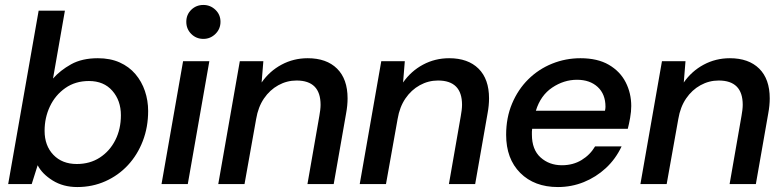

<svg xmlns="http://www.w3.org/2000/svg" viewBox="-20 -743 3162 775"><path d="M292 12Q235 12 192.5 -14.5Q150 -41 132 -76L108 0H13L136 -700H242L194 -426Q223 -459 267 -483.5Q311 -508 375 -508Q425 -508 463 -491Q501 -474 526.5 -444Q552 -414 565 -375.5Q578 -337 578 -295Q578 -230 556.5 -174Q535 -118 496.5 -76.5Q458 -35 405.5 -11.5Q353 12 292 12ZM290 -81Q343 -81 383 -107Q423 -133 445.5 -177.5Q468 -222 468 -278Q468 -337 433.5 -376.5Q399 -416 339 -416Q284 -416 243.5 -387.5Q203 -359 181.5 -313.5Q160 -268 160 -215Q160 -155 195.5 -118Q231 -81 290 -81Z M632 0 719 -496H825L738 0ZM801 -586Q772 -586 752 -606Q732 -626 732 -655Q732 -684 752 -703.5Q772 -723 801 -723Q829 -723 849.5 -703.5Q870 -684 870 -655Q870 -626 849.5 -606Q829 -586 801 -586Z M861 0 948 -496H1043L1036 -410Q1068 -456 1116.5 -482Q1165 -508 1222 -508Q1298 -508 1340.5 -466Q1383 -424 1383 -346Q1383 -332 1381.5 -316.5Q1380 -301 1377 -285L1327 0H1221L1269 -275Q1271 -285 1272.5 -298Q1274 -311 1274 -320Q1274 -418 1177 -418Q1138 -418 1103.5 -399Q1069 -380 1045.5 -345.5Q1022 -311 1014 -263L967 0Z M1432 0 1519 -496H1614L1607 -410Q1639 -456 1687.5 -482Q1736 -508 1793 -508Q1869 -508 1911.5 -466Q1954 -424 1954 -346Q1954 -332 1952.5 -316.5Q1951 -301 1948 -285L1898 0H1792L1840 -275Q1842 -285 1843.5 -298Q1845 -311 1845 -320Q1845 -418 1748 -418Q1709 -418 1674.5 -399Q1640 -380 1616.5 -345.5Q1593 -311 1585 -263L1538 0Z M2232 12Q2137 12 2080 -45Q2023 -102 2023 -199Q2023 -268 2047 -325Q2071 -382 2112.5 -423Q2154 -464 2208.5 -486Q2263 -508 2323 -508Q2392 -508 2437.5 -481.5Q2483 -455 2505.5 -411Q2528 -367 2528 -315Q2528 -293 2523.5 -267.5Q2519 -242 2514 -223H2128Q2127 -217 2127 -211.5Q2127 -206 2127 -200Q2127 -139 2162 -107.5Q2197 -76 2248 -76Q2293 -76 2327.5 -97Q2362 -118 2382 -152H2489Q2465 -101 2425.5 -64.5Q2386 -28 2336.5 -8Q2287 12 2232 12ZM2143 -296H2422Q2423 -301 2423.5 -305Q2424 -309 2424 -312Q2424 -363 2392.5 -392Q2361 -421 2309 -421Q2256 -421 2209 -389.5Q2162 -358 2143 -296Z M2565 0 2652 -496H2747L2740 -410Q2772 -456 2820.5 -482Q2869 -508 2926 -508Q3002 -508 3044.5 -466Q3087 -424 3087 -346Q3087 -332 3085.5 -316.5Q3084 -301 3081 -285L3031 0H2925L2973 -275Q2975 -285 2976.5 -298Q2978 -311 2978 -320Q2978 -418 2881 -418Q2842 -418 2807.5 -399Q2773 -380 2749.5 -345.5Q2726 -311 2718 -263L2671 0Z"/></svg>

Font: Rethink Sans Medium
Style: Italic
Weight: 500
Italic angle: -10°
Designer: The Rethink Sans project authors (Hans Thiessen). DM Sans designed by Colophon Foundry.
Foundry: Rethink Communications LLC
Version: Version 1.001